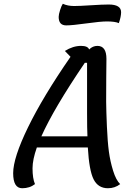

<svg xmlns="http://www.w3.org/2000/svg" viewBox="-20 -978 714 1021"><path d="M332 -843Q292 -843 292 -888Q292 -901 299.5 -924.5Q307 -948 314 -958Q340 -946 374 -946Q402 -946 463.5 -950Q525 -954 558 -954Q624 -954 624 -913Q624 -890 612 -855Q592 -864 549 -864Q514 -864 439 -853.5Q364 -843 332 -843ZM98 23Q50 23 50 -57Q50 -139 129.5 -302Q209 -465 355 -676L325 -707Q368 -734 411 -734Q447 -734 454 -715Q473 -734 498 -734Q546 -734 546 -665Q546 -648 545 -566.5Q544 -485 544.5 -435.5Q545 -386 548.5 -305Q552 -224 559 -172Q566 -120 581.5 -70Q597 -20 619 1Q591 23 554 23Q502 23 478 -24Q454 -71 447 -194H176Q153 -129 153 -83Q153 -29 166 1Q138 23 98 23ZM431 -644Q266 -401 200 -253H445Q443 -290 443 -378V-644Z"/></svg>

Font: Lemonada Light
Style: Regular
Weight: 300
Designer: Mohamed Gaber (Arabic), Eduardo Tunni (Latin)
Foundry: Kief Type Foundry
Version: Version 4.004